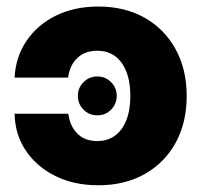

<svg xmlns="http://www.w3.org/2000/svg" viewBox="-20 -547 608 579"><path d="M276.4 11.7Q203.6 11.7 147.2 -16.1Q90.8 -43.9 58.1 -92.5Q25.4 -141.1 23.9 -204.1H186Q190.9 -166.5 213.4 -144Q235.8 -121.6 273.4 -121.6Q320.3 -121.6 346.7 -158Q373 -194.3 373 -257.8Q373 -321.3 346.7 -357.7Q320.3 -394 273.4 -394Q235.8 -394 212.9 -371.8Q189.9 -349.6 185.5 -313H23.9Q27.3 -376 60.3 -424.3Q93.3 -472.7 148.9 -500Q204.6 -527.3 276.4 -527.3Q356.4 -527.3 416.3 -493.4Q476.1 -459.5 509.5 -398.7Q543 -337.9 543 -257.8Q543 -177.2 509.8 -116.7Q476.6 -56.2 416.5 -22.2Q356.4 11.7 276.4 11.7ZM273.4 -199.2Q249 -199.2 231.9 -216.3Q214.8 -233.4 214.8 -257.8Q214.8 -282.2 231.9 -299.3Q249 -316.4 273.4 -316.4Q297.9 -316.4 314.9 -299.3Q332 -282.2 332 -257.8Q332 -233.4 314.9 -216.3Q297.9 -199.2 273.4 -199.2Z"/></svg>

Font: Inter Display ExtraBold
Style: Regular
Weight: 800
Designer: Rasmus Andersson
Foundry: rsms
Version: Version 4.000;git-a52131595